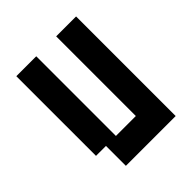

<svg xmlns="http://www.w3.org/2000/svg" viewBox="-176 -864 852 852"><g transform="rotate(-45 250.0 -437.5)"><path d="M62.5 -750H187.5V-250H312.5V-750H437.5V-125H125V-250H62.5Z"/></g></svg>

Font: Amiga Topaz Unicode Rus
Style: Regular
Weight: 400
Designer: dMG of Trueschool and Divine Stylers
Foundry: dMG of Trueschool and Divine Stylers
Version: Version 1.1